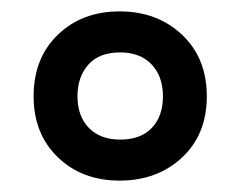

<svg xmlns="http://www.w3.org/2000/svg" viewBox="-20 -744 422 337"><path d="M190 -427Q124 -427 81.5 -468Q39 -509 39 -575Q39 -642 81.5 -683Q124 -724 190 -724Q256 -724 299.5 -683Q343 -642 343 -575Q343 -508 299.5 -467.5Q256 -427 190 -427ZM191 -499Q227 -499 246.5 -519.5Q266 -540 266 -575Q266 -610 246 -631Q226 -652 191 -652Q154 -652 135 -630.5Q116 -609 116 -575Q116 -540 136 -519.5Q156 -499 191 -499Z"/></svg>

Font: Noto Sans Khmer UI Condensed SemiBold
Style: Regular
Weight: 600
Width: 3
Designer: Danh Hong and the Monotype Design Team
Foundry: Monotype Imaging Inc.
Version: Version 2.002; ttfautohint (v1.8.4.7-5d5b)